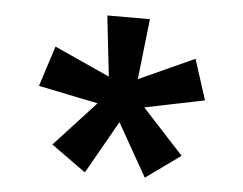

<svg xmlns="http://www.w3.org/2000/svg" viewBox="-40 -747 671 530"><g transform="rotate(5 296.0 -481.5)"><path d="M490 -602 285 -509 307 -445 526 -490ZM475 -332 323 -497 269 -457 379 -263ZM213 -263 323 -457 269 -497 117 -332ZM66 -490 285 -445 307 -509 102 -602ZM237 -700 262 -477H330L355 -700Z"/></g></svg>

Font: Jost SemiBold
Style: Regular
Weight: 600
Version: Version 3.710